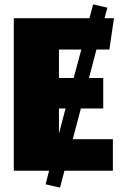

<svg xmlns="http://www.w3.org/2000/svg" viewBox="-20 -779 560 876"><path d="M349 -284H451V-423H386L420 -553H479L500 -696H457L470 -744L405 -759L388 -696H43V0H204L188 62L254 77L274 0H495V-144H312ZM249 -553H351L316 -423H249ZM249 -284H279L249 -169Z"/></svg>

Font: Fira Sans Heavy
Style: Regular
Weight: 900
Designer: bBox Type GmbH & Carrois Corporate GbR & Edenspiekermann AG
Foundry: bBox Type GmbH & Carrois Corporate GbR & Edenspiekermann AG
Version: Version 4.300;PS 004.300;hotconv 1.0.88;makeotf.lib2.5.64775